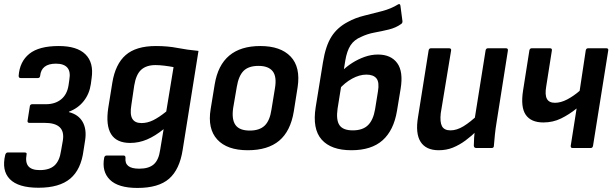

<svg xmlns="http://www.w3.org/2000/svg" viewBox="-31 -730 3033 947"><path d="M159 196Q59 196 17.5 153.5Q-24 111 -5 33Q-1 22 7 22H90Q103 22 100 32Q93 71 109 90Q125 109 165 109Q213 109 238 86Q263 63 270 14L279 -37Q286 -81 263.5 -102.5Q241 -124 189 -124H113Q108 -124 106 -127.5Q104 -131 105 -135L116 -205Q116 -210 119.5 -213Q123 -216 127 -216H195Q241 -216 270.5 -240Q300 -264 307 -309L311 -337Q318 -377 301 -396.5Q284 -416 245 -416Q209 -416 189.5 -401Q170 -386 167 -356Q166 -345 155 -345H71Q61 -345 61 -356Q66 -426 113.5 -464.5Q161 -503 259 -503Q349 -503 390.5 -462Q432 -421 421 -345L417 -315Q410 -267 382 -231.5Q354 -196 309 -179V-177Q356 -165 376.5 -129Q397 -93 389 -39L381 12Q369 106 315.5 151Q262 196 159 196Z M738 -503Q796 -503 844.5 -493.5Q893 -484 948 -479L870 9Q855 106 803 151.5Q751 197 647 197Q552 197 511 156.5Q470 116 483 47Q486 37 495 37H578Q588 37 588 48Q585 75 601.5 88.5Q618 102 656 102Q703 102 727.5 80.5Q752 59 759 9L776 -93Q734 -59 694 -42Q654 -25 611 -25Q544 -25 517 -68.5Q490 -112 503 -198L523 -322Q538 -414 589 -458.5Q640 -503 738 -503ZM667 -123Q696 -123 724.5 -137Q753 -151 789 -180L825 -399Q804 -403 780 -406Q756 -409 736 -409Q691 -409 665.5 -386Q640 -363 631 -308L617 -213Q609 -166 621.5 -144.5Q634 -123 667 -123Z M1191 11Q1089 11 1040.5 -42Q992 -95 1008 -192L1028 -314Q1059 -503 1253 -503Q1353 -503 1402.5 -451Q1452 -399 1437 -300L1418 -180Q1402 -83 1346 -36Q1290 11 1191 11ZM1201 -86Q1249 -86 1274.5 -110.5Q1300 -135 1308 -190L1325 -294Q1335 -352 1314 -378.5Q1293 -405 1244 -405Q1195 -405 1170.5 -380.5Q1146 -356 1137 -302L1119 -197Q1111 -141 1130.5 -113.5Q1150 -86 1201 -86Z M1702 11Q1602 11 1555.5 -41.5Q1509 -94 1526 -201L1562 -423Q1575 -504 1604 -549.5Q1633 -595 1685 -622Q1721 -642 1766 -653Q1811 -664 1854.5 -675.5Q1898 -687 1932 -708Q1937 -711 1940 -709.5Q1943 -708 1944 -702L1954 -626Q1955 -617 1948 -612Q1922 -593 1887 -584.5Q1852 -576 1816.5 -569.5Q1781 -563 1750 -548Q1716 -534 1698 -506.5Q1680 -479 1672 -431L1634 -194Q1626 -138 1643.5 -112.5Q1661 -87 1709 -87Q1758 -87 1784 -112.5Q1810 -138 1819 -191L1833 -278Q1841 -324 1826 -343Q1811 -362 1776 -362Q1742 -362 1705.5 -342Q1669 -322 1639 -287L1653 -377Q1677 -401 1706 -419.5Q1735 -438 1767.5 -449.5Q1800 -461 1833 -461Q1897 -461 1928 -419Q1959 -377 1945 -292L1927 -183Q1911 -87 1856 -38Q1801 11 1702 11Z M2133 11Q2070 11 2043.5 -30.5Q2017 -72 2031 -154L2083 -481Q2085 -492 2095 -492H2183Q2196 -492 2194 -481L2143 -172Q2138 -128 2149 -107.5Q2160 -87 2191 -87Q2222 -87 2255.5 -107.5Q2289 -128 2330 -167L2325 -89Q2296 -60 2265.5 -37.5Q2235 -15 2203 -2Q2171 11 2133 11ZM2318 0Q2307 0 2306 -11Q2306 -30 2307.5 -51Q2309 -72 2312 -92L2309 -136L2364 -481Q2366 -492 2376 -492H2464Q2476 -492 2474 -480L2418 -125Q2413 -95 2410 -66Q2407 -37 2405 -11Q2405 0 2394 0Z M2793 0Q2783 0 2784 -11L2813 -195Q2776 -165 2736 -145.5Q2696 -126 2649 -126Q2588 -126 2562 -164Q2536 -202 2549 -284L2580 -481Q2582 -492 2592 -492H2681Q2693 -492 2691 -481L2663 -303Q2656 -262 2666.5 -242.5Q2677 -223 2706 -223Q2735 -223 2766.5 -239.5Q2798 -256 2828 -282L2858 -481Q2860 -492 2870 -492H2959Q2971 -492 2969 -481L2894 -11Q2892 0 2883 0Z"/></svg>

Font: Sofia Sans Semi Condensed
Style: Bold Italic
Weight: 700
Italic angle: -9°
Version: Version 4.100